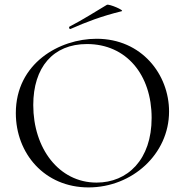

<svg xmlns="http://www.w3.org/2000/svg" viewBox="-20 -805 806 837"><path d="M366 12C556 12 717 -133 717 -319C717 -480 598 -636 401 -636C239 -636 49 -529 49 -312C49 -136 174 12 366 12ZM401 -9C237 -9 125 -158 125 -347C125 -511 211 -613 359 -613C531 -613 641 -479 641 -291C641 -109 536 -9 401 -9ZM288 -679C356 -709 421 -734 510 -756C526 -759 455 -789 446 -784C395 -754 345 -721 283 -689C279 -687 282 -676 288 -679Z"/></svg>

Font: Cormorant Garamond
Style: Regular
Weight: 400
Designer: Christian Thalmann (Catharsis Fonts)
Foundry: Catharsis Fonts
Version: Version 4.002;Glyphs 3.4 (3410)